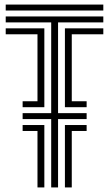

<svg xmlns="http://www.w3.org/2000/svg" viewBox="-20 -820 477 840"><path d="M79 -351V-377H144V-670H5V-696H174V-351ZM5 -774V-800H432V-774ZM144 0V-247H79V-273H174V0ZM264 0V-273H359V-247H294V0ZM264 -351V-696H432V-670H294V-377H359V-351ZM5 -722V-748H432V-722H234V-325H359V-299H234V0H204V-299H79V-325H204V-722Z"/></svg>

Font: Big Shoulders Inline Text Thin Black
Style: Regular
Weight: 900
Version: Version 2.002